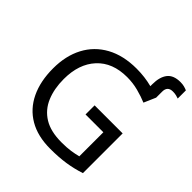

<svg xmlns="http://www.w3.org/2000/svg" viewBox="-226 -1022 1196 1196"><g transform="rotate(45 371.5 -424.0)"><path d="M683 -858Q702 -858 717 -854Q732 -850 743 -845V-773Q736 -776 722 -779.5Q708 -783 691 -783Q644 -783 644 -735V-682L610 -604Q572 -620 524.5 -632.5Q477 -645 426 -645Q298 -645 226.5 -567.5Q155 -490 155 -357Q155 -272 182.5 -206.5Q210 -141 269 -104.5Q328 -68 424 -68Q471 -68 504 -73Q537 -78 564 -85V-297H407V-377H654V-27Q596 -8 537 1Q478 10 403 10Q292 10 216 -34.5Q140 -79 100.5 -161.5Q61 -244 61 -357Q61 -468 104.5 -550.5Q148 -633 231 -678.5Q314 -724 431 -724Q503 -724 568 -707V-724Q568 -788 595 -823Q622 -858 683 -858Z"/></g></svg>

Font: BC Sans
Style: Regular
Weight: 400
Designer: Monotype Design Team
Province of B.C.
Foundry: Monotype Imaging Inc.
Version: Version 2.000;GOOG;noto-source:20170915:90ef993387c0